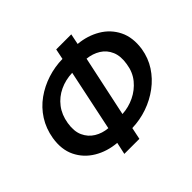

<svg xmlns="http://www.w3.org/2000/svg" viewBox="-170 -958 1172 1172"><g transform="rotate(-45 416.0 -372.5)"><path d="M288 0 305 -78Q224 -85 160.5 -123Q97 -161 65.5 -225.5Q34 -290 48 -377Q60 -448 95.5 -503.5Q131 -559 184 -597Q237 -635 300.5 -655.5Q364 -676 431 -677L445 -745H575L561 -676Q639 -669 702 -632Q765 -595 797 -530.5Q829 -466 816 -377Q805 -310 770 -256Q735 -202 682 -162.5Q629 -123 565.5 -101Q502 -79 434 -77L418 0ZM177 -377Q167 -315 186 -273Q205 -231 243.5 -207.5Q282 -184 330 -180L413 -575Q354 -573 304 -549.5Q254 -526 220.5 -482.5Q187 -439 177 -377ZM686 -377Q696 -437 678 -479.5Q660 -522 622 -545.5Q584 -569 536 -574L452 -180Q507 -183 557 -207Q607 -231 642 -273.5Q677 -316 686 -377Z"/></g></svg>

Font: Raleway
Style: Bold Italic
Weight: 700
Italic angle: -12°
Designer: Matt McInerney, Pablo Impallari, Rodrigo Fuenzalida
Foundry: Matt McInerney, Pablo Impallari, Rodrigo Fuenzalida
Version: Version 4.101;RELEASE